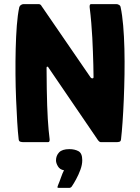

<svg xmlns="http://www.w3.org/2000/svg" viewBox="-20 -693 682 936"><path d="M422 -315Q425 -311 430.5 -311Q436 -311 436 -317Q436 -346 435 -376.5Q434 -407 433 -440Q432 -473 430 -508.5Q428 -544 425 -581Q422 -618 417 -658Q416 -673 424 -673H547Q554 -673 560.5 -669Q567 -665 568 -658Q576 -621 580.5 -568.5Q585 -516 586.5 -455Q588 -394 587 -331Q586 -268 583.5 -208Q581 -148 577.5 -98Q574 -48 570 -14Q569 -4 562.5 -2Q556 0 548 0H471Q463 0 452 -18L216 -364Q215 -368 211 -368Q207 -368 207 -363Q207 -306 208 -260.5Q209 -215 210 -178.5Q211 -142 213 -113Q215 -84 217 -59.5Q219 -35 222 -14Q223 0 214 0H94Q87 0 79.5 -2Q72 -4 71 -14Q67 -48 64 -98Q61 -148 58.5 -208Q56 -268 55.5 -331Q55 -394 56.5 -455Q58 -516 62 -568.5Q66 -621 74 -658Q76 -665 82.5 -669Q89 -673 95 -673H168Q178 -673 183 -663ZM381 88Q381 110 372 134.5Q363 159 351 181Q339 203 330 216Q325 223 317 223Q304 223 292 223Q280 223 268 223Q260 223 260 220Q260 217 264 207Q269 196 277 173Q285 150 292 137Q272 134 262.5 118Q253 102 253 89Q253 66 268 50Q283 34 318 34Q344 34 362.5 44Q381 54 381 88Z"/></svg>

Font: Glory Thin ExtraBold
Style: Regular
Weight: 800
Version: Version 1.011